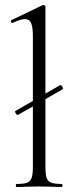

<svg xmlns="http://www.w3.org/2000/svg" viewBox="-20 -745 300 765"><path d="M221 -406Q225 -406 229 -398.5Q233 -391 229 -389L161 -350V-81Q161 -51 165.5 -37Q170 -23 183.5 -17.5Q197 -12 226 -12Q229 -12 229 -6Q229 0 226 0Q204 0 190 -1L136 -2L82 -1Q69 0 46 0Q43 0 43 -6Q43 -12 46 -12Q75 -12 88 -17Q101 -22 106 -36.5Q111 -51 111 -81V-321L51 -287H50Q46 -287 42 -294.5Q38 -302 42 -303L111 -343V-600Q111 -637 104 -653Q97 -669 79 -669Q63 -669 31 -654H29Q25 -654 23.5 -659Q22 -664 26 -665L149 -724Q151 -725 154 -725Q156 -725 158.5 -723Q161 -721 161 -718V-372L220 -406Z"/></svg>

Font: Cormorant Garamond Light
Style: Regular
Weight: 300
Designer: Christian Thalmann (Catharsis Fonts)
Version: Version 3.000